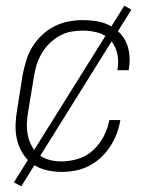

<svg xmlns="http://www.w3.org/2000/svg" viewBox="-20 -599 540 678"><path d="M197 8Q169 8 142.5 1.5Q116 -5 95 -20Q74 -35 60 -57.5Q46 -80 40 -106Q34 -132 35 -159.5Q36 -187 41 -215L60 -335Q65 -360 72.5 -385Q80 -410 94 -433Q108 -456 128 -475Q148 -494 172 -506Q196 -518 221.5 -523Q247 -528 272 -528Q296 -528 319.5 -524.5Q343 -521 363.5 -511Q384 -501 400.5 -485Q417 -469 426 -448.5Q435 -428 437 -404Q439 -380 435 -356Q435 -355 435 -353.5Q435 -352 435 -351H395Q395 -352 395 -353Q395 -354 395 -355Q400 -383 394 -410Q388 -437 370.5 -456.5Q353 -476 326.5 -483.5Q300 -491 272 -491Q251 -491 230 -487Q209 -483 189.5 -472Q170 -461 154 -445Q138 -429 127 -410Q116 -391 109.5 -370.5Q103 -350 100 -329L80 -209Q76 -187 75 -165.5Q74 -144 78 -123Q82 -102 92 -83.5Q102 -65 117.5 -52.5Q133 -40 154 -34.5Q175 -29 197 -29Q226 -29 255.5 -38Q285 -47 308.5 -68.5Q332 -90 346.5 -118Q361 -146 366 -175H405Q401 -151 392 -127Q383 -103 369 -81.5Q355 -60 335.5 -42Q316 -24 293 -12.5Q270 -1 245.5 3.5Q221 8 197 8ZM55 59 29 45 419 -579 444 -565Z"/></svg>

Font: Iosevka SS04 XLt Obl
Style: Regular
Weight: 200
Italic angle: -9°
Monospace: yes
Designer: Belleve Invis
Foundry: Belleve Invis
Version: Version 19.0.0; ttfautohint (v1.8.4)